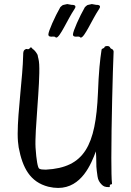

<svg xmlns="http://www.w3.org/2000/svg" viewBox="-20 -916 646 945"><path d="M539 -657C540 -664 538 -668 536 -671C532 -675 525 -676 523 -680C519 -692 504 -690 499 -688C494 -687 495 -683 492 -680C488 -678 481 -676 480 -672C472 -620 466 -564 462 -457C451 -200 396 -91 206 -81C189 -81 180 -82 173 -86C166 -90 159 -127 155 -189C150 -271 178 -502 173 -598C172 -623 166 -636 166 -641C166 -650 148 -672 142 -674C138 -676 134 -690 126 -678C119 -670 114 -676 109 -675C95 -670 94 -661 94 -644C92 -538 67 -367 67 -257C67 -230 69 -208 72 -190C91 -90 128 -20 218 3C235 7 251 9 266 9C382 9 429 -110 452 -171C453 -154 454 -136 454 -118C453 -87 459 -60 460 -48C462 -31 470 -18 480 -8C489 1 496 5 517 5C524 5 518 -4 522 -7C526 -10 533 -6 531 -16C529 -32 528 -78 528 -138C528 -300 535 -568 539 -657ZM347 -872C362 -894 334 -892 333 -892C331 -892 313 -896 311 -896C308 -896 296 -892 293 -892C288 -892 282 -885 277 -881C250 -834 218 -762 218 -746C218 -730 242 -738 250 -735C253 -734 253 -731 257 -731C275 -731 311 -818 347 -872ZM468 -872C483 -894 455 -892 454 -892C452 -892 434 -896 432 -896C429 -896 417 -892 414 -892C409 -892 403 -885 398 -881C371 -834 339 -762 339 -746C339 -730 363 -738 371 -735C374 -734 374 -731 378 -731C396 -731 432 -818 468 -872Z"/></svg>

Font: Oregano
Style: Regular
Weight: 400
Designer: Astigmatic (AOETI)
Foundry: Astigmatic (AOETI)
Version: Version 1.000